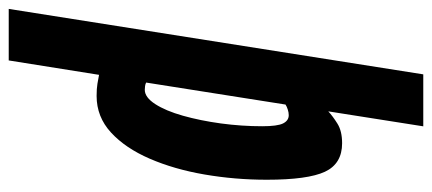

<svg xmlns="http://www.w3.org/2000/svg" viewBox="-344 -485 990 440"><g transform="rotate(90 151.0 -265.0)"><path d="M-48.6 210 101.4 -740H220.5L186.2 -522.3Q197 -532.4 214.2 -543.2Q231.3 -554 259.2 -554Q306.2 -554 324.6 -514.6Q342.9 -475.2 342.9 -381.7Q342.9 -308.5 330.9 -238.8Q318.9 -169.1 294.7 -113.2Q270.5 -57.3 234.7 -24.4Q198.8 8.6 150.8 8.6Q134.2 8.6 122.8 6.7Q111.4 4.9 102.5 3L69.5 210ZM136.9 -101.8Q154 -101.8 169.5 -125.7Q185 -149.6 196.2 -189.2Q207.4 -228.8 213.9 -276.3Q220.3 -323.8 220.3 -371Q220.3 -405.5 213.9 -418.6Q207.4 -431.7 194.9 -431.7Q188.9 -431.7 182.1 -429.5Q175.3 -427.4 170.6 -424.3L120.2 -104.9Q124 -103 128.6 -102.4Q133.2 -101.8 136.9 -101.8Z"/></g></svg>

Font: Georama
Style: Italic
Weight: 400
Width: 2
Italic angle: -9°
Designer: Jean-Baptiste Levee
Foundry: Production Type
Version: Version 1.000